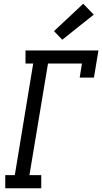

<svg xmlns="http://www.w3.org/2000/svg" viewBox="-20 -1004 545 1024"><path d="M8 0V-70H59L157 -665H116V-735H505L481 -590H405L417 -665H236L137 -70H200V0ZM312 -792 268 -838 424 -984 480 -926Z"/></svg>

Font: Iosevka Slab Oblique
Style: Regular
Weight: 400
Italic angle: -9°
Monospace: yes
Designer: Belleve Invis
Foundry: Belleve Invis
Version: Version 11.1.1; ttfautohint (v1.8.3)